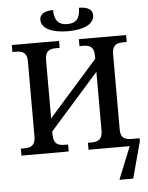

<svg xmlns="http://www.w3.org/2000/svg" viewBox="-69 -970 952 1235"><g transform="rotate(-5 407.0 -352.5)"><path d="M405 -771C511 -771 575 -805 575 -859C575 -896 545 -915 488 -915C488 -850 464 -817 405 -817C347 -817 321 -850 321 -915C264 -915 234 -895 234 -859C234 -805 299 -771 405 -771ZM37 0H342V-45H321C281 -45 248 -54 248 -115V-138L564 -495V-115C564 -54 531 -45 491 -45H470V0H736L651 210H740L804 -27V-45H754C715 -45 681 -53 681 -110V-599C681 -660 714 -669 754 -669H775V-714H470V-669H491C531 -669 564 -660 564 -599V-579L248 -222V-599C248 -660 281 -669 321 -669H342V-714H37V-669H58C97 -669 131 -660 131 -603V-115C131 -54 98 -45 58 -45H37Z"/></g></svg>

Font: Noto Serif Medium
Style: Regular
Weight: 500
Designer: Monotype Design Team
Foundry: Monotype Imaging Inc.
Version: Version 2.013